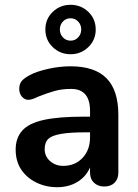

<svg xmlns="http://www.w3.org/2000/svg" viewBox="-20 -780 580 808"><path d="M358.9 -202.1V-223.1H340.8Q213.4 -223.6 184.1 -196.3Q168 -181.6 168 -152.1Q168 -122.6 190.4 -102.3Q212.9 -82 246.1 -82Q295.9 -82 327.4 -115.5Q358.9 -148.9 358.9 -202.1ZM358.9 -312Q359.4 -405.8 279.3 -405.8Q241.2 -405.8 211.2 -397.5Q181.2 -389.2 140.1 -373Q114.3 -359.9 99.1 -359.9Q84 -359.9 72.5 -373Q61 -386.2 61 -405.3Q61 -424.3 69.6 -436.8Q78.1 -449.2 105.7 -464.1Q133.3 -479 181.6 -490Q230 -501 276.9 -501Q378.9 -501 428.5 -450.4Q478 -399.9 478 -296.9V-53.2Q478 -26.4 461.9 -10.7Q445.8 4.9 418.9 4.9Q392.1 4.9 375.5 -11Q358.9 -26.9 358.9 -53.2V-75.2Q341.8 -36.1 305.4 -14.2Q269 7.8 220.7 7.8Q172.4 7.8 132.1 -12.2Q91.8 -32.2 68.8 -67.1Q45.9 -102.1 45.9 -150.6Q45.9 -199.2 73.5 -230.2Q101.1 -261.2 163.1 -275.1Q225.1 -289.1 334 -289.1H358.9ZM308.8 -622.6Q321.8 -636.2 321.8 -656Q321.8 -675.8 308.8 -689.5Q295.9 -703.1 276.9 -703.1Q257.8 -703.1 244.9 -689.5Q231.9 -675.8 231.9 -656Q231.9 -636.2 244.9 -622.6Q257.8 -608.9 276.9 -608.9Q295.9 -608.9 308.8 -622.6ZM201.9 -581.8Q170.9 -611.8 170.9 -656Q170.9 -700.2 201.9 -730Q232.9 -759.8 276.9 -759.8Q320.8 -759.8 351.8 -730Q382.8 -700.2 382.8 -656Q382.8 -611.8 351.8 -581.8Q320.8 -551.8 276.9 -551.8Q232.9 -551.8 201.9 -581.8Z"/></svg>

Font: Nunito-Bold
Style: Bold
Weight: 700
Designer: Vernon Adams
Foundry: newtypography
Version: Version 3.000